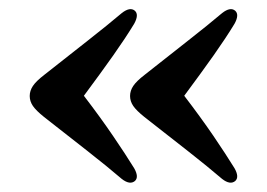

<svg xmlns="http://www.w3.org/2000/svg" viewBox="-20 -447 584 420"><path d="M45 -237Q45 -248.5 52 -259Q59 -269.5 76.5 -283Q126.5 -322.5 171.8 -358Q217 -393.5 246.5 -418.5Q264.5 -432.5 275 -423.5Q284.5 -415 273.5 -395Q255 -364.5 228 -326.2Q201 -288 163.5 -237.5Q199.5 -190.5 227.2 -149.8Q255 -109 273.5 -79Q284.5 -59.5 275 -51Q264 -42 246.5 -55.5Q218 -80 172 -116.2Q126 -152.5 76.5 -191Q59 -205 52 -215.2Q45 -225.5 45 -237ZM264.5 -237Q264.5 -248.5 271.5 -259Q278.5 -269.5 296 -283Q346 -322.5 391.2 -358Q436.5 -393.5 466 -418.5Q484 -432.5 494.5 -423.5Q504 -415 493 -395Q474.5 -364.5 447.5 -326.2Q420.5 -288 383 -237.5Q419 -190.5 446.8 -149.8Q474.5 -109 493 -79Q504 -59.5 494.5 -51Q483.5 -42 466 -55.5Q437.5 -80 391.5 -116.2Q345.5 -152.5 296 -191Q278.5 -205 271.5 -215.2Q264.5 -225.5 264.5 -237Z"/></svg>

Font: Fraunces 72pt S050 SemiBold
Style: Regular
Weight: 600
Version: Version 1.000; ttfautohint (v1.8.3)